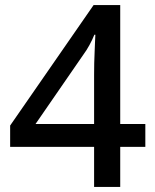

<svg xmlns="http://www.w3.org/2000/svg" viewBox="-20 -737 612 757"><path d="M553 -158H454V0H351V-158H20V-242L349 -717H454V-248H553ZM351 -442Q351 -466 351.5 -488Q352 -510 353 -530.5Q354 -551 354.5 -568.5Q355 -586 356 -600H352Q344 -580 332.5 -559Q321 -538 309 -522L120 -248H351Z"/></svg>

Font: Noto Sans Thai Medium
Style: Regular
Weight: 500
Designer: Monotype Design Team
Foundry: Monotype Imaging Inc.
Version: Version 2.001